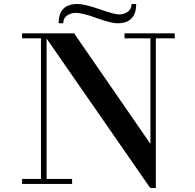

<svg xmlns="http://www.w3.org/2000/svg" viewBox="-20 -916 970 956"><path d="M339 0V-25H90V0ZM729 20H756V-730H729ZM184 -7H212V-724L728 20L746 -175L349 -750H184ZM326 -725V-750H90V-725ZM850 -725V-750H600V-725ZM365 -896Q272 -896 272 -800H295Q295 -826 314.5 -839Q334 -852 356 -852Q390 -852 461.5 -826Q533 -800 565 -800Q658 -800 658 -896H635Q635 -870 615.5 -857Q596 -844 574 -844Q550 -844 476 -870Q402 -896 365 -896Z"/></svg>

Font: Solide Mirage
Style: Mono
Weight: 400
Width: 6
Designer: Jérémy Landes
Foundry: Velvetyne Type Foundry
Version: Version 1.1